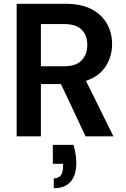

<svg xmlns="http://www.w3.org/2000/svg" viewBox="-20 -720 663 1014"><path d="M68 0V-700H325Q409 -700 463.5 -671.5Q518 -643 545 -594.5Q572 -546 572 -487Q572 -423 538.5 -370Q505 -317 434 -293L579 0H432L302 -276H196V0ZM196 -370H317Q381 -370 411 -401Q441 -432 441 -483Q441 -533 411.5 -563Q382 -593 316 -593H196ZM264 274V222Q313 222 313 160V145H259V45H368Q376 71 379.5 95.5Q383 120 383 141Q383 205 353 239.5Q323 274 264 274Z"/></svg>

Font: DeepMind Sans
Style: Bold
Weight: 700
Designer: Jonny Pinhorn / Modifications: Colophon Foundry
Foundry: Colophon Foundry
Version: Version 1.002; ttfautohint (v1.8.2)